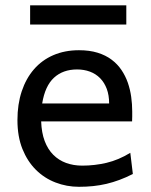

<svg xmlns="http://www.w3.org/2000/svg" viewBox="-20 -699 575 731"><path d="M136.7 -236.8Q138.2 -193.8 150.1 -162.1Q162.1 -130.4 182.9 -109.6Q203.6 -88.9 231.7 -78.6Q259.8 -68.4 293 -68.4Q340.3 -68.4 385.7 -79.1Q431.2 -89.8 476.1 -117.2L485.8 -36.6Q460 -23.4 435.1 -14.2Q410.2 -4.9 385.3 1Q360.4 6.8 334.7 9.5Q309.1 12.2 280.8 12.2Q233.9 12.2 191.4 -4.2Q148.9 -20.5 116.7 -52.5Q84.5 -84.5 65.4 -131.8Q46.4 -179.2 46.4 -241.7Q46.4 -302.2 62.7 -351.3Q79.1 -400.4 109.4 -435.3Q139.6 -470.2 183.1 -489Q226.6 -507.8 280.8 -507.8Q320.8 -507.8 351.6 -498.3Q382.3 -488.8 404.8 -471.9Q427.2 -455.1 442.4 -432.6Q457.5 -410.2 466.6 -384.3Q475.6 -358.4 479.5 -330.3Q483.4 -302.2 483.4 -274.9V-255.9Q483.4 -243.7 482.9 -236.8ZM273.4 -434.6Q219.7 -434.6 185.5 -403.1Q151.4 -371.6 140.6 -305.2H395.5Q395.5 -336.4 386.5 -360.6Q377.4 -384.8 361.1 -401.4Q344.7 -418 322.3 -426.3Q299.8 -434.6 273.4 -434.6ZM94.7 -678.7H460.9V-605.5H94.7Z"/></svg>

Font: Andika APac
Style: Regular
Weight: 400
Designer: Victor Gaultney, Annie Olsen, Julie Remington, Don Collingsworth, Eric Hays, Becca Hirsbrunner
Foundry: SIL International
Version: Version 5.000